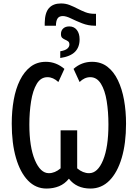

<svg xmlns="http://www.w3.org/2000/svg" viewBox="-20 -1082 797 1112"><path d="M239 -950Q240 -1009 264 -1035.5Q288 -1062 333 -1062Q360 -1062 383 -1053Q406 -1044 428 -1032.5Q450 -1021 474 -1011.5Q498 -1002 528 -1002H536V-933H530Q491 -933 455.5 -947Q420 -961 391.5 -975Q363 -989 344 -989Q322 -989 313 -974.5Q304 -960 304 -933H239ZM329 -785Q358 -790 370 -800.5Q382 -811 382 -824Q382 -837 374.5 -842.5Q367 -848 357.5 -852Q348 -856 340.5 -862.5Q333 -869 333 -885Q333 -905 346 -917Q359 -929 381 -929Q409 -929 425 -908.5Q441 -888 441 -854Q441 -809 414.5 -782Q388 -755 329 -746ZM249 10Q187 10 142 -36.5Q97 -83 72.5 -167.5Q48 -252 48 -366Q48 -439 59.5 -503.5Q71 -568 95.5 -617.5Q120 -667 157 -695.5Q194 -724 246 -724Q305 -724 353 -683L318 -607Q288 -635 255 -635Q216 -635 193 -596.5Q170 -558 160 -495Q150 -432 150 -361Q150 -231 182 -155Q214 -79 263 -79Q298 -79 331 -107V-327H427V-107Q460 -79 496 -79Q546 -79 577 -154.5Q608 -230 608 -361Q608 -434 598 -496.5Q588 -559 564.5 -597Q541 -635 503 -635Q469 -635 441 -607L406 -683Q452 -724 513 -724Q565 -724 602 -695.5Q639 -667 663 -617Q687 -567 698.5 -502.5Q710 -438 710 -366Q710 -252 685 -167.5Q660 -83 614 -36.5Q568 10 504 10Q423 10 379 -47Q355 -17 322 -3.5Q289 10 249 10Z"/></svg>

Font: Noto Sans ExtraCondensed Medium
Style: Regular
Weight: 500
Width: 2
Designer: Monotype Design Team
Foundry: Monotype Imaging Inc.
Version: Version 2.013; ttfautohint (v1.8.4.7-5d5b)